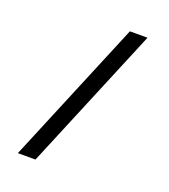

<svg xmlns="http://www.w3.org/2000/svg" viewBox="-149 -837 918 1043"><g transform="rotate(20 310.0 -315.0)"><path d="M75.8 100 421.5 -730H523.3L177.7 100Z"/></g></svg>

Font: Monaspace Radon Var
Style: Regular
Weight: 400
Designer: Riley Cran and the Lettermatic Team
Version: Version 1.000 (Monaspace Radon Var)